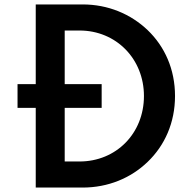

<svg xmlns="http://www.w3.org/2000/svg" viewBox="-20 -845 871 865"><path d="M352.5 0C466 0 569 -42 645.5 -116C722 -189.5 768.5 -292 768.5 -412.5C768.5 -532.5 722.5 -635 645.5 -709C568.5 -782.5 466 -825 352.5 -825H141V-466H59V-359H141V0ZM271.5 -359H438V-466H271.5V-707.5H338.5C503.5 -707.5 628.5 -579.5 628.5 -412.5C628.5 -243.5 503 -117.5 338.5 -117.5H271.5Z"/></svg>

Font: Spartan SemiBold
Style: Regular
Weight: 600
Designer: Matt Bailey, Mirko Velimirovic
Foundry: Matt Bailey
Version: Version 1.003